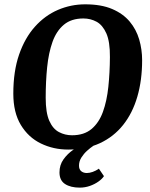

<svg xmlns="http://www.w3.org/2000/svg" viewBox="-20 -680 695 887"><path d="M295 11Q226.9 11 169 -17.1Q111.1 -45.1 76.3 -102.7Q41.5 -160.3 41.5 -247.2Q41.5 -350.8 68.2 -427.8Q94.9 -504.9 141.3 -556.7Q187.7 -608.5 247.7 -634.3Q307.7 -660 373.5 -660Q447.6 -660 498.2 -638.4Q548.7 -616.8 579.1 -580.4Q609.5 -544.1 623.1 -497.6Q636.6 -451.1 636.6 -402Q636.6 -309.2 614.4 -233.2Q592.3 -157.3 548.8 -102.7Q505.2 -48.1 441.7 -18.6Q378.1 11 295 11ZM312.7 -55.1Q368.4 -55.1 402.9 -84.1Q437.3 -113 455.5 -163.2Q473.6 -213.3 480.5 -278.7Q487.4 -344.2 487.8 -416.5Q488.4 -487.5 471.2 -526.1Q453.9 -564.6 426.1 -579.6Q398.3 -594.7 365.2 -594.7Q309.7 -594.7 275.3 -566Q240.8 -537.3 222.6 -486.6Q204.5 -435.8 197.8 -369.4Q191.1 -303 191.1 -228Q191.1 -159.5 207.7 -121.9Q224.4 -84.4 252.4 -69.8Q280.3 -55.1 312.7 -55.1ZM348.4 186.8Q306.2 186.8 280.5 170.1Q254.8 153.4 254.8 116.4Q254.8 81.9 273.4 56.1Q291.9 30.2 318.3 12.1Q344.6 -6.1 368.5 -16.9H428.5Q423.8 -14.9 410.4 -5.8Q397 3.2 381.9 16.8Q366.9 30.4 356 47.7Q345 65 345 85.1Q345 102.6 355.3 111Q365.7 119.3 380.9 119.3Q393.7 119.3 408.4 114.1Q423 108.9 436.8 99.3L460.2 133.7Q451.9 146.7 434.4 159Q416.9 171.3 394.7 179.1Q372.4 186.8 348.4 186.8Z"/></svg>

Font: Faustina Light
Style: Italic
Weight: 300
Italic angle: -8°
Designer: Alfonso Garcia
Foundry: http://www.omnibus-type.com
Version: Version 1.200